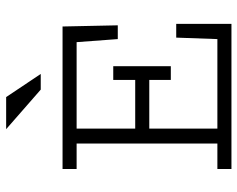

<svg xmlns="http://www.w3.org/2000/svg" viewBox="-96 -696 791 640"><g transform="rotate(-90 300.0 -375.5)"><path d="M536.1 -378.9H490.2L480 -516.1H191.9V-320.8H354V-394H399.9V-202.1H354V-273.9H191.9V-46.9H490.2L495.1 -184.1H541V0H57.1V-46.9H142.1V-516.1H57.1V-563H532.2ZM374 -635.7H321.8L189.9 -751H296.9Z"/></g></svg>

Font: Ethiopic Sadiss
Style: Regular
Weight: 400
Designer: abass alamnehe
Foundry: Senamirmir Project
Version: Version 5.100